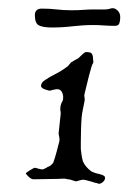

<svg xmlns="http://www.w3.org/2000/svg" viewBox="-20 -440 313 468"><path d="M221 8Q221 8 215 6Q213 6 210 5Q207 4 204 3Q197 1 191 -0.5Q185 -2 183 -2Q179 -2 173 0Q167 2 165 2Q164 2 161.5 1Q159 0 158 0Q155 -1 152 -2Q149 -3 145 -3Q140 -5 133 -4.5Q126 -4 123 -4L62 -3Q56 -3 49.5 -9.5Q43 -16 43 -17Q43 -19 53 -25Q63 -31 64 -31Q66 -31 68 -30.5Q70 -30 73 -29Q81 -27 83 -27Q85 -27 88 -28.5Q91 -30 93 -31Q95 -33 101 -35Q104 -37 106.5 -39.5Q109 -42 110 -44Q114 -55 118 -70Q122 -85 125 -97V-100Q125 -105 123 -113V-116L128 -163Q128 -169 127 -171V-176Q127 -185 133 -195Q134 -198 134 -204Q132 -226 114 -222Q113 -222 112 -221.5Q111 -221 109 -221Q103 -219 101 -219Q99 -219 90 -222Q81 -225 80 -230Q80 -239 90 -245Q100 -252 115 -259.5Q130 -267 143 -277Q145 -278 146.5 -280Q148 -282 149 -283L151 -285Q152 -286 152 -286.5Q152 -287 152 -287L160 -292L169 -297Q170 -297 174 -301Q177 -304 182.5 -309Q188 -314 192 -313Q202 -313 204.5 -308Q207 -303 207 -295Q208 -288 207 -286Q206 -285 204.5 -281.5Q203 -278 201 -270Q197 -257 193.5 -241.5Q190 -226 186 -211Q185 -207 186 -202.5Q187 -198 186 -193Q184 -183 182 -173.5Q180 -164 179 -154Q178 -142 177.5 -124.5Q177 -107 177 -93.5Q177 -80 177 -77Q177 -74 178.5 -64Q180 -54 182 -47Q188 -33 203 -22Q205 -21 208 -20Q211 -19 213 -18L225 -15Q229 -14 232.5 -12Q236 -10 236 -7V-6Q236 -1 231 3.5Q226 8 221 8ZM107 -373Q85 -373 75 -378Q65 -383 65 -403Q65 -419 82 -419Q102 -419 118 -417Q134 -415 155 -415Q171 -415 183.5 -416Q196 -417 209 -417H236Q243 -417 247 -418.5Q251 -420 255 -420Q261 -420 267 -414Q273 -408 273 -399V-396Q273 -390 271 -383.5Q269 -377 260 -377Q246 -377 233 -378Q220 -379 208 -379Q183 -379 157.5 -376Q132 -373 107 -373Z"/></svg>

Font: Are You Serious
Style: Regular
Weight: 400
Designer: Robert E. Leuschke
Foundry: Robert E. Leuschke
Version: Version 1.100